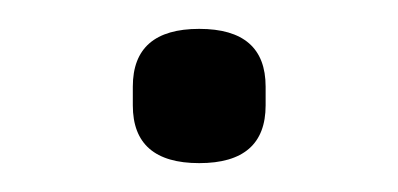

<svg xmlns="http://www.w3.org/2000/svg" viewBox="-20 -104 276 133"><path d="M118 9Q72 9 72 -31V-44Q72 -84 118 -84Q164 -84 164 -44V-31Q164 9 118 9Z"/></svg>

Font: IBM Plex Sans Cond Light
Style: Regular
Weight: 300
Width: 3
Designer: Mike Abbink, Paul van der Laan, Pieter van Rosmalen
Foundry: Bold Monday
Version: Version 1.3